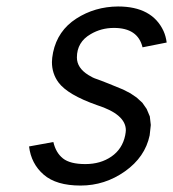

<svg xmlns="http://www.w3.org/2000/svg" viewBox="-20 -556 532 590"><path d="M366.7 -155.8Q366.7 -204.6 278.3 -232.9Q188 -264.6 159.7 -302.7Q139.6 -330.1 139.6 -365.2Q139.6 -377 143.1 -395Q157.2 -461.9 214.4 -498.8Q271.5 -535.6 342.8 -536.1Q447.3 -536.1 482.4 -460.9Q489.7 -444.8 492.2 -425.3L418 -410.6Q403.8 -470.2 330.1 -470.2Q291 -470.2 258.8 -451.2Q216.3 -426.8 216.3 -379.4Q216.3 -347.2 252 -325.2Q265.1 -316.9 275.9 -313.5Q286.6 -310.1 291.3 -307.9Q295.9 -305.7 302.5 -303.5Q309.1 -301.3 314.5 -298.8L358.4 -280.8L380.4 -269.5L399.9 -256.3L417.5 -240.2L430.7 -221.2L440.4 -198.2L443.4 -171.9L439.9 -140.1Q425.8 -73.2 364 -29.5Q302.2 14.2 227.5 14.2Q152.8 14.2 114.3 -19.3Q75.7 -52.7 69.3 -106L144 -119.6Q151.4 -86.9 173.3 -69.3Q195.3 -51.8 242.2 -51.8Q289.1 -51.8 322.5 -75Q356 -98.1 364.7 -140.1Q366.7 -150.9 366.7 -155.8Z"/></svg>

Font: Tuffy
Style: Italic
Weight: 400
Italic angle: -12°
Designer: Thatcher Ulrich, Karoly Barta and Michael Everson
Version: Version 001.271